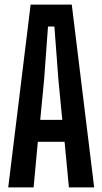

<svg xmlns="http://www.w3.org/2000/svg" viewBox="-20 -820 448 840"><path d="M16 0 114 -800H294L392 0H281.5L262.5 -199.5H145.5L127 0ZM156 -295.5H252.5L235.5 -471.5L218 -704H190L173 -471.5Z"/></svg>

Font: Big Shoulders Display Thin
Style: Bold
Weight: 700
Version: Version 2.002